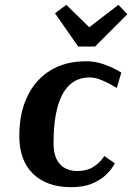

<svg xmlns="http://www.w3.org/2000/svg" viewBox="-20 -765 548 796"><path d="M208 -710 255 -745 350 -652 471 -745 508 -706 374 -572H304ZM464 -400Q464 -400 445.5 -411Q427 -422 401 -433Q375 -444 352 -444Q277 -444 239.5 -375Q202 -306 202 -172Q202 -128 216 -102.5Q230 -77 252 -66.5Q274 -56 299 -56Q339 -56 364 -71.5Q389 -87 401 -102.5Q413 -118 413 -118L456 -88Q456 -88 447 -73Q438 -58 417.5 -38.5Q397 -19 362 -4Q327 11 275 11Q175 11 117.5 -44Q60 -99 60 -202Q60 -295 93 -364.5Q126 -434 188 -472.5Q250 -511 337 -511Q374 -511 407.5 -499.5Q441 -488 462 -476Q483 -464 483 -464Z"/></svg>

Font: Arsenal SC
Style: Bold Italic
Weight: 700
Italic angle: -9.10001°
Designer: Andrij Shevchenko
Foundry: Stairsfor
Version: Version 2.001; ttfautohint (v1.8.4.7-5d5b)